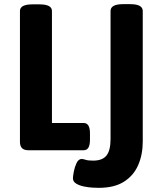

<svg xmlns="http://www.w3.org/2000/svg" viewBox="-20 -723 765 924"><path d="M455 181Q446 181 426 180Q406 179 384 174.5Q362 170 346.5 160.5Q331 151 331 135Q331 126 335 104Q339 82 348 62.5Q357 43 372 42Q380 42 392 46Q404 50 428 50Q473 50 492.5 25.5Q512 1 512 -54V-670Q512 -703 572 -703H607Q667 -703 667 -670V-42Q667 21 645 71.5Q623 122 576.5 151.5Q530 181 455 181ZM116 0Q76 0 76 -40V-670Q76 -702 136 -702H170Q230 -702 230 -670V-131H383Q413 -131 413 -81V-50Q413 0 383 0Z"/></svg>

Font: Asap
Style: Regular
Weight: 400
Designer: Pablo Cosgaya
Foundry: Omnibus-Type
Version: Version 3.001